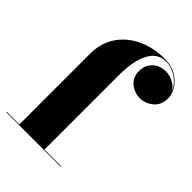

<svg xmlns="http://www.w3.org/2000/svg" viewBox="-218 -866 973 973"><g transform="rotate(45 268.0 -380.0)"><path d="M383 -760Q431 -760 465.2 -739.5Q499.5 -719 517.8 -689.2Q536 -659.5 536 -631Q536 -581.5 503.8 -555.2Q471.5 -529 433.5 -529Q411 -529 387.8 -539Q364.5 -549 348.8 -570Q333 -591 333 -623.5Q333 -654 346.8 -675.2Q360.5 -696.5 382.5 -707.8Q404.5 -719 429.5 -719Q460.5 -719 488.8 -703.2Q517 -687.5 526.5 -659Q519 -687 498.5 -708.5Q478 -730 451.2 -742.5Q424.5 -755 398 -755Q355.5 -755 328.5 -727.8Q301.5 -700.5 288.8 -652Q276 -603.5 276 -540V-3.5H396V0H6V-3.5H96V-511.5Q96 -587 133.5 -642.8Q171 -698.5 235.8 -729.2Q300.5 -760 383 -760Z"/></g></svg>

Font: Bodoni Moda 48pt Black
Style: Regular
Weight: 900
Designer: Owen Earl
Foundry: indestructible type
Version: Version 2.004